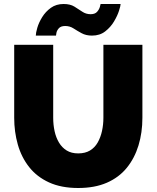

<svg xmlns="http://www.w3.org/2000/svg" viewBox="-20 -934 783 960"><path d="M371 6Q286 6 225 -22Q164 -50 125.5 -99Q87 -148 69 -211.5Q51 -275 51 -345V-710H246V-345Q246 -310 253 -278Q260 -246 275 -221Q290 -196 313.5 -181.5Q337 -167 371 -167Q406 -167 430 -181.5Q454 -196 468.5 -221.5Q483 -247 490 -279Q497 -311 497 -345V-710H692V-345Q692 -271 672.5 -207Q653 -143 614 -95Q575 -47 514.5 -20.5Q454 6 371 6ZM440 -756Q410 -756 388 -768Q366 -780 347.5 -792Q329 -804 306 -804Q284 -804 274 -792.5Q264 -781 262 -769Q260 -757 260 -756H159Q159 -769 166.5 -795Q174 -821 191 -848.5Q208 -876 234.5 -895Q261 -914 298 -914Q331 -914 352 -901Q373 -888 391.5 -875.5Q410 -863 433 -863Q455 -863 465.5 -875Q476 -887 479.5 -900Q483 -913 483 -914H583Q583 -905 575 -880Q567 -855 550 -826.5Q533 -798 506 -777Q479 -756 440 -756Z"/></svg>

Font: Raleway Thin Black
Style: Regular
Weight: 900
Version: Version 4.026